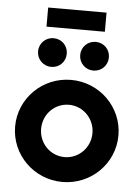

<svg xmlns="http://www.w3.org/2000/svg" viewBox="-53 -777 607 833"><g transform="rotate(5 250.0 -360.5)"><path d="M122.9 -651.4H377.1V-734.7H122.9ZM158.3 -479.2C193.8 -479.2 220.8 -506.9 220.8 -541.7C220.8 -577.1 193.8 -604.2 158.3 -604.2C123.6 -604.2 95.8 -577.1 95.8 -541.7C95.8 -506.9 123.6 -479.2 158.3 -479.2ZM341.7 -479.2C377.1 -479.2 404.2 -506.9 404.2 -541.7C404.2 -577.1 377.1 -604.2 341.7 -604.2C306.9 -604.2 279.2 -577.1 279.2 -541.7C279.2 -506.9 306.9 -479.2 341.7 -479.2ZM250 13.9C374.3 13.9 475 -85.4 475 -208.3C475 -331.2 374.3 -430.6 250 -430.6C125.7 -430.6 25 -331.2 25 -208.3C25 -85.4 125.7 13.9 250 13.9ZM250 -94.4C187.5 -94.4 138.2 -145.1 138.2 -208.3C138.2 -271.5 187.5 -322.2 250 -322.2C311.8 -322.2 361.8 -271.5 361.8 -208.3C361.8 -145.1 311.8 -94.4 250 -94.4Z"/></g></svg>

Font: Afacad
Style: Bold
Weight: 700
Designer: Kristian Moeller
Foundry: Dicotype
Version: Version 1.000